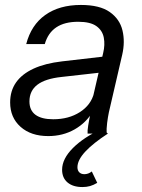

<svg xmlns="http://www.w3.org/2000/svg" viewBox="-20 -540 573 776"><path d="M334 0Q333 -11 336.5 -33Q340 -55 346 -83L341 -84L397 -326Q405 -359 399.5 -388Q394 -417 369.5 -434.5Q345 -452 296 -452Q241 -452 207.5 -429.5Q174 -407 161 -362H86Q106 -439 163 -479.5Q220 -520 307 -520Q383 -520 423.5 -491.5Q464 -463 475 -417Q486 -371 474 -319L420 -86Q416 -67 413 -43Q410 -19 411 0ZM175 10Q105 10 63 -27.5Q21 -65 21 -126Q21 -173 45 -207Q69 -241 115.5 -262.5Q162 -284 231 -292L413 -313L398 -248L229 -229Q163 -222 131 -197.5Q99 -173 99 -130Q99 -94 123.5 -76Q148 -58 195 -58Q258 -58 303 -87Q348 -116 360 -164L357 -92Q329 -44 281.5 -17Q234 10 175 10ZM313 216Q275 216 253 197.5Q231 179 231 146Q231 102 275 58Q319 14 394 -20L416 0Q356 39 324.5 73Q293 107 293 136Q293 149 300.5 156.5Q308 164 321 164Q337 164 351 153L373 199Q358 208 344 212Q330 216 313 216Z"/></svg>

Font: Instrument Sans
Style: Italic
Weight: 400
Italic angle: -13°
Designer: Rodrigo Fuenzalida
Foundry: fragTYPE
Version: Version 1.000;gftools[0.9.28]